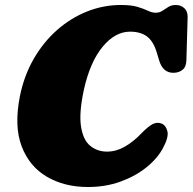

<svg xmlns="http://www.w3.org/2000/svg" viewBox="-20 -735 773 770"><path d="M629 -239Q645 -232.5 651.2 -209Q657.5 -185.5 633.5 -141Q611 -99 566.8 -63.5Q522.5 -28 462.8 -6.5Q403 15 332.5 15Q238.5 15 168 -26.2Q97.5 -67.5 66.8 -148.5Q36 -229.5 60 -350Q76.5 -431.5 115 -498.5Q153.5 -565.5 208.2 -614Q263 -662.5 328.8 -688.8Q394.5 -715 465 -715Q507.5 -715 532.5 -707.2Q557.5 -699.5 573.5 -691.8Q589.5 -684 604.5 -684Q620 -684 631.5 -691.8Q643 -699.5 655.2 -707.2Q667.5 -715 685 -715Q705.5 -715 719.2 -702.2Q733 -689.5 732.5 -666L727.5 -493.5Q727 -467 712 -455Q697 -443 675 -443Q633.5 -443 618.5 -492L609 -523.5Q595.5 -569 569.8 -588.5Q544 -608 501.5 -608Q441.5 -608 391.2 -547Q341 -486 316.5 -375.5Q296.5 -283 304.8 -228.5Q313 -174 341.5 -150.5Q370 -127 409 -127Q445 -127 479 -146Q513 -165 546 -199Q572.5 -226.5 591.2 -236.8Q610 -247 629 -239Z"/></svg>

Font: Fraunces 9pt SuperSoft Black
Style: Italic
Weight: 900
Italic angle: -16°
Version: Version 1.000;[0bf87f6ff]